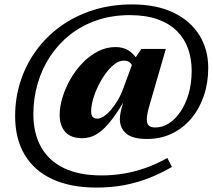

<svg xmlns="http://www.w3.org/2000/svg" viewBox="-20 -718 962 869"><path d="M683 -141Q715 -141 744.5 -159.8Q774 -178.5 797.2 -213Q820.5 -247.5 834 -294.5Q847.5 -341.5 847.5 -398.5Q847.5 -451 831.5 -496.8Q815.5 -542.5 781.5 -576.8Q747.5 -611 694.5 -630.2Q641.5 -649.5 567.5 -649.5Q486.5 -649.5 418.5 -626.2Q350.5 -603 297.2 -561Q244 -519 207 -462.8Q170 -406.5 150.5 -340Q131 -273.5 131 -201.5Q131 -115 165.8 -52.8Q200.5 9.5 269.2 42.8Q338 76 440.5 76Q488 76 537 68.2Q586 60.5 636.2 43Q686.5 25.5 737.5 -3L758 37.5Q708.5 66.5 655.2 87.5Q602 108.5 543 119.8Q484 131 417 131Q300 131 217.8 93.2Q135.5 55.5 92 -17Q48.5 -89.5 48.5 -192.5Q48.5 -275 73 -350.5Q97.5 -426 143.8 -489.5Q190 -553 255.2 -599.8Q320.5 -646.5 401.8 -672.2Q483 -698 577 -698Q688.5 -698 765.8 -660.5Q843 -623 882.8 -558.2Q922.5 -493.5 922.5 -410.5Q922.5 -342.5 902.5 -284Q882.5 -225.5 845.8 -181.8Q809 -138 758.2 -113.5Q707.5 -89 645 -89Q580.5 -89 551.5 -113.5Q522.5 -138 522.5 -179Q522.5 -190.5 524.8 -203.5Q527 -216.5 531 -231L546 -281.5H554Q521 -224 493.8 -187Q466.5 -150 443 -129.5Q419.5 -109 397.2 -100.8Q375 -92.5 352 -92.5Q300.5 -92.5 275.2 -121.2Q250 -150 250 -197Q250 -235.5 263 -277.8Q276 -320 299.2 -360.5Q322.5 -401 354 -433.5Q385.5 -466 423.2 -485.5Q461 -505 502.5 -505Q537 -505 561.5 -489.8Q586 -474.5 607 -441L585 -407.5Q579 -423 569.8 -433.2Q560.5 -443.5 539.5 -443.5Q519 -443.5 498 -427.2Q477 -411 458 -385Q439 -359 424.2 -328.5Q409.5 -298 401 -268Q392.5 -238 392.5 -214.5Q392.5 -196.5 399.8 -188.8Q407 -181 421.5 -181Q433 -181 448.5 -190.8Q464 -200.5 480.2 -218.8Q496.5 -237 512 -262.8Q527.5 -288.5 539 -320.5L584.5 -444.5L620 -496.5H730.5L657 -242.5Q650.5 -221 647.5 -205.2Q644.5 -189.5 644.5 -178Q644.5 -157 654.2 -149Q664 -141 683 -141Z"/></svg>

Font: Newsreader 16pt 16pt
Style: Bold Italic
Weight: 700
Italic angle: -17°
Version: Version 1.003